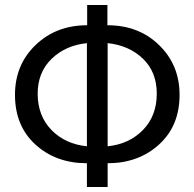

<svg xmlns="http://www.w3.org/2000/svg" viewBox="-20 -749 779 769"><path d="M328.1 -163.1V-576.2Q242.2 -567.4 186.5 -513.2Q130.9 -459 130.9 -374Q130.9 -285.2 186 -228.5Q241.2 -171.9 328.1 -163.1ZM607.9 -374Q607.9 -460.4 552.7 -513.7Q496.6 -567.4 411.1 -576.2V-163.1Q498 -171.9 553.2 -229Q607.9 -285.6 607.9 -374ZM328.1 -95.2Q204.6 -95.2 122.6 -169.4Q40 -244.1 40 -369.1Q40 -489.7 122.6 -568.8Q205.1 -647.9 329.1 -647.9V-729H410.2V-647.9Q535.6 -647.9 617.2 -568.4Q699.2 -488.8 699.2 -369.1Q699.2 -244.6 616.7 -169.9Q534.2 -95.2 411.1 -95.2V0H328.1Z"/></svg>

Font: Miedinger*
Style: Book
Weight: 400
Version: Version 001.000